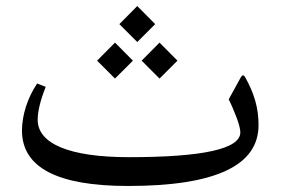

<svg xmlns="http://www.w3.org/2000/svg" viewBox="-20 -596 941 644"><path d="M380.4 -515.1 440.4 -455.1 500.5 -515.1 440.4 -575.7ZM455.1 -392.6 515.1 -332.5 575.2 -392.6 515.1 -453.1ZM305.7 -392.6 365.7 -332.5 425.8 -392.6 365.7 -453.1ZM412.6 -68.8C211.9 -68.8 106.4 -114.3 106.4 -194.3C106.4 -222.2 115.2 -258.8 133.3 -304.7L104.5 -315.9C71.8 -267.1 53.7 -208.5 53.7 -158.2C53.7 -34.2 172.4 27.8 409.2 27.8C701.2 27.8 847.2 -40 847.2 -176.3C847.2 -235.4 832 -283.7 802.7 -336.4C800.3 -340.8 797.4 -343.3 794.9 -343.3C792.5 -343.3 790 -340.8 787.6 -336.4L747.1 -262.7C756.8 -243.7 765.6 -222.7 773.9 -200.7C782.2 -178.7 786.1 -162.1 786.1 -151.9C786.1 -96.7 661.6 -68.8 412.6 -68.8Z"/></svg>

Font: Parastoo
Style: Regular
Weight: 400
Foundry: Saber Rastikerdar (saber.rastikerdar@gmail.com)
Version: Version 2.0.1